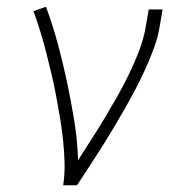

<svg xmlns="http://www.w3.org/2000/svg" viewBox="-20 -548 540 568"><path d="M167 0Q172 -34 171 -67.5Q170 -101 166.5 -134Q163 -167 157.5 -199.5Q152 -232 146 -264.5Q140 -297 132.5 -328.5Q125 -360 117 -391.5Q109 -423 99.5 -454Q90 -485 79 -515L116 -528Q136 -474 151 -418.5Q166 -363 178 -306.5Q190 -250 199.5 -192Q209 -134 211 -74Q231 -106 251.5 -137.5Q272 -169 291 -201Q310 -233 328.5 -265.5Q347 -298 363 -331.5Q379 -365 392 -399Q405 -433 411 -468L420 -520H461L452 -468Q447 -437 435.5 -406Q424 -375 410.5 -345Q397 -315 381.5 -285.5Q366 -256 349.5 -227Q333 -198 316 -169.5Q299 -141 281 -112.5Q263 -84 244.5 -56Q226 -28 208 0Z"/></svg>

Font: Iosevka SS18 Extralight
Style: Italic
Weight: 200
Italic angle: -9°
Monospace: yes
Designer: Belleve Invis
Foundry: Belleve Invis
Version: Version 25.1.1; ttfautohint (v1.8.4)